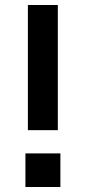

<svg xmlns="http://www.w3.org/2000/svg" viewBox="-20 -750 343 770"><path d="M211.9 -228H91.8V-730H211.9ZM222.2 0H82V-134.8H222.2Z"/></svg>

Font: Sora Medium
Style: Regular
Weight: 500
Designer: Jonathan Barnbrook, Julián Moncada
Foundry: Barnbrook Fonts
Version: Version 2.000